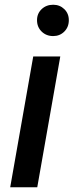

<svg xmlns="http://www.w3.org/2000/svg" viewBox="-20 -789 310 809"><path d="M120 -551H234L137 0H23ZM204 -637Q175 -637 155.5 -656Q136 -675 136 -704Q136 -732 155.5 -750.5Q175 -769 204 -769Q232 -769 251 -750.5Q270 -732 270 -704Q270 -675 251 -656Q232 -637 204 -637Z"/></svg>

Font: SVN-Poppins Medium
Style: Italic
Weight: 500
Italic angle: -10°
Designer: Ninad Kale (Devanagari), Jonny Pinhorn (Latin)
Foundry: Indian Type Foundry
Version: Version 3.002 2017; ttfautohint (v1.8.3)